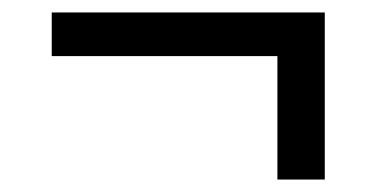

<svg xmlns="http://www.w3.org/2000/svg" viewBox="-20 -482 618 308"><path d="M63 -392V-462H501V-194H425V-392Z"/></svg>

Font: Hedvig Letters Sans
Style: Regular
Weight: 400
Designer: Alexander Örn & Tor Weibull
Foundry: Kanon Foundry
Version: Version 1.000; ttfautohint (v1.8.4.7-5d5b)